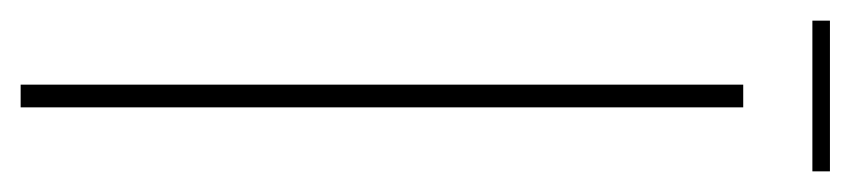

<svg xmlns="http://www.w3.org/2000/svg" viewBox="-361 -485 824 186"><g transform="rotate(90 51.0 -392.0)"><path d="M-22 -784H124V-767H-22ZM40 -700H62V0H40Z"/></g></svg>

Font: Bebas Neue Light
Style: Regular
Weight: 300
Designer: Ryoichi Tsunekawa
Foundry: Ryoichi Tsunekawa
Version: Version 001.003; ttfautohint (v1.5.65-e2d9)